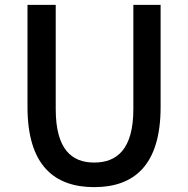

<svg xmlns="http://www.w3.org/2000/svg" viewBox="-20 -756 773 789"><path d="M367 13C530 13 640 -76 640 -316V-736H528V-308C528 -142 460 -88 367 -88C275 -88 209 -142 209 -308V-736H93V-316C93 -76 204 13 367 13Z"/></svg>

Font: Noto Sans Japanese Medium
Style: Regular
Weight: 500
Designer: Ryoko NISHIZUKA (kana & ideographs); Paul D. Hunt (Latin, Greek & Cyrillic); Wenlong ZHANG (bopomofo); Sandoll Communica
Foundry: Adobe Systems Incorporated
Version: Version 1.000;PS 1;hotconv 1.0.78;makeotf.lib2.5.61930